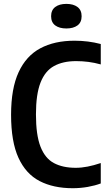

<svg xmlns="http://www.w3.org/2000/svg" viewBox="-20 -959 552 988"><path d="M354 9.5Q255 9.5 184 -27.2Q113 -64 75 -147Q37 -230 37 -368.5Q37 -503.5 75.8 -587.5Q114.5 -671.5 187.5 -710.5Q260.5 -749.5 363.5 -749.5Q434 -749.5 498.5 -732.5V-627.5Q466 -636.5 435 -640.5Q404 -644.5 371.5 -644.5Q304 -644.5 258 -619.2Q212 -594 188.5 -534Q165 -474 165 -370.5Q165 -264 188.5 -204Q212 -144 257.5 -119.8Q303 -95.5 369.5 -95.5Q399.5 -95.5 431.2 -101.8Q463 -108 498.5 -120V-15Q469.5 -4 431.5 2.8Q393.5 9.5 354 9.5ZM321.5 -812.5Q285.5 -812.5 264.2 -828.2Q243 -844 243 -875.5Q243 -907 264.2 -923Q285.5 -939 321.5 -939Q357.5 -939 378.8 -923Q400 -907 400 -875.5Q400 -844 378.8 -828.2Q357.5 -812.5 321.5 -812.5Z"/></svg>

Font: Encode Sans Condensed Condensed SemiBold
Style: Regular
Weight: 600
Width: 3
Designer: Multiple Designers
Foundry: Impallari Type
Version: Version 3.000; ttfautohint (v1.8.3) -l 8 -r 50 -G 200 -x 14 